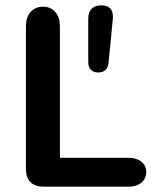

<svg xmlns="http://www.w3.org/2000/svg" viewBox="-20 -698 586 718"><path d="M142 0H462C498 0 527 -20 527 -55C527 -88 498 -108 462 -108H204V-601C204 -642 181 -673 141 -673C100 -673 77 -642 77 -601V-65C77 -24 100 0 142 0ZM347 -427C371 -427 384 -440 386 -464L402 -627C405 -661 390 -678 359 -678C328 -678 310 -661 310 -629V-466C310 -441 324 -427 347 -427Z"/></svg>

Font: SN Pro SemiBold
Style: Regular
Weight: 600
Designer: Tobias Whetton
Foundry: Supernotes
Version: Version 1.003;Glyphs 3.3 (3324)